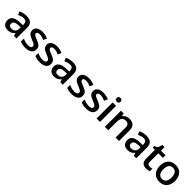

<svg xmlns="http://www.w3.org/2000/svg" viewBox="525 -2646 4555 4555"><g transform="rotate(45 2802.5 -368.5)"><path d="M419.9 0 397 -75.2H393.1Q354 -25.9 314.5 -8.1Q274.9 9.8 212.9 9.8Q133.3 9.8 88.6 -33.2Q43.9 -76.2 43.9 -154.8Q43.9 -238.3 106 -280.8Q168 -323.2 294.9 -327.1L388.2 -330.1V-358.9Q388.2 -410.6 364 -436.3Q339.8 -461.9 289.1 -461.9Q247.6 -461.9 209.5 -449.7Q171.4 -437.5 136.2 -420.9L99.1 -502.9Q143.1 -525.9 195.3 -537.8Q247.6 -549.8 293.9 -549.8Q397 -549.8 449.5 -504.9Q502 -460 502 -363.8V0ZM249 -78.1Q311.5 -78.1 349.4 -113Q387.2 -147.9 387.2 -210.9V-257.8L317.9 -254.9Q236.8 -252 200 -227.8Q163.1 -203.6 163.1 -153.8Q163.1 -117.7 184.6 -97.9Q206.1 -78.1 249 -78.1Z M1024.9 -153.8Q1024.9 -74.7 967.3 -32.5Q909.7 9.8 802.2 9.8Q694.3 9.8 628.9 -22.9V-122.1Q724.1 -78.1 806.2 -78.1Q912.1 -78.1 912.1 -142.1Q912.1 -162.6 900.4 -176.3Q888.7 -189.9 861.8 -204.6Q835 -219.2 787.1 -237.8Q693.8 -273.9 660.9 -310.1Q627.9 -346.2 627.9 -403.8Q627.9 -473.1 683.8 -511.5Q739.7 -549.8 835.9 -549.8Q931.2 -549.8 1016.1 -511.2L979 -424.8Q891.6 -460.9 832 -460.9Q741.2 -460.9 741.2 -409.2Q741.2 -383.8 764.9 -366.2Q788.6 -348.6 868.2 -317.9Q935.1 -292 965.3 -270.5Q995.6 -249 1010.3 -220.9Q1024.9 -192.9 1024.9 -153.8Z M1511.7 -153.8Q1511.7 -74.7 1454.1 -32.5Q1396.5 9.8 1289.1 9.8Q1181.2 9.8 1115.7 -22.9V-122.1Q1210.9 -78.1 1293 -78.1Q1398.9 -78.1 1398.9 -142.1Q1398.9 -162.6 1387.2 -176.3Q1375.5 -189.9 1348.6 -204.6Q1321.8 -219.2 1273.9 -237.8Q1180.7 -273.9 1147.7 -310.1Q1114.7 -346.2 1114.7 -403.8Q1114.7 -473.1 1170.7 -511.5Q1226.6 -549.8 1322.8 -549.8Q1418 -549.8 1502.9 -511.2L1465.8 -424.8Q1378.4 -460.9 1318.8 -460.9Q1228 -460.9 1228 -409.2Q1228 -383.8 1251.7 -366.2Q1275.4 -348.6 1355 -317.9Q1421.9 -292 1452.1 -270.5Q1482.4 -249 1497.1 -220.9Q1511.7 -192.9 1511.7 -153.8Z M1973.6 0 1950.7 -75.2H1946.8Q1907.7 -25.9 1868.2 -8.1Q1828.6 9.8 1766.6 9.8Q1687 9.8 1642.3 -33.2Q1597.7 -76.2 1597.7 -154.8Q1597.7 -238.3 1659.7 -280.8Q1721.7 -323.2 1848.6 -327.1L1941.9 -330.1V-358.9Q1941.9 -410.6 1917.7 -436.3Q1893.6 -461.9 1842.8 -461.9Q1801.3 -461.9 1763.2 -449.7Q1725.1 -437.5 1689.9 -420.9L1652.8 -502.9Q1696.8 -525.9 1749 -537.8Q1801.3 -549.8 1847.7 -549.8Q1950.7 -549.8 2003.2 -504.9Q2055.7 -460 2055.7 -363.8V0ZM1802.7 -78.1Q1865.2 -78.1 1903.1 -113Q1940.9 -147.9 1940.9 -210.9V-257.8L1871.6 -254.9Q1790.5 -252 1753.7 -227.8Q1716.8 -203.6 1716.8 -153.8Q1716.8 -117.7 1738.3 -97.9Q1759.8 -78.1 1802.7 -78.1Z M2578.6 -153.8Q2578.6 -74.7 2521 -32.5Q2463.4 9.8 2356 9.8Q2248 9.8 2182.6 -22.9V-122.1Q2277.8 -78.1 2359.9 -78.1Q2465.8 -78.1 2465.8 -142.1Q2465.8 -162.6 2454.1 -176.3Q2442.4 -189.9 2415.5 -204.6Q2388.7 -219.2 2340.8 -237.8Q2247.6 -273.9 2214.6 -310.1Q2181.6 -346.2 2181.6 -403.8Q2181.6 -473.1 2237.5 -511.5Q2293.5 -549.8 2389.6 -549.8Q2484.9 -549.8 2569.8 -511.2L2532.7 -424.8Q2445.3 -460.9 2385.7 -460.9Q2294.9 -460.9 2294.9 -409.2Q2294.9 -383.8 2318.6 -366.2Q2342.3 -348.6 2421.9 -317.9Q2488.8 -292 2519 -270.5Q2549.3 -249 2564 -220.9Q2578.6 -192.9 2578.6 -153.8Z M3065.4 -153.8Q3065.4 -74.7 3007.8 -32.5Q2950.2 9.8 2842.8 9.8Q2734.9 9.8 2669.4 -22.9V-122.1Q2764.6 -78.1 2846.7 -78.1Q2952.6 -78.1 2952.6 -142.1Q2952.6 -162.6 2940.9 -176.3Q2929.2 -189.9 2902.3 -204.6Q2875.5 -219.2 2827.6 -237.8Q2734.4 -273.9 2701.4 -310.1Q2668.5 -346.2 2668.5 -403.8Q2668.5 -473.1 2724.4 -511.5Q2780.3 -549.8 2876.5 -549.8Q2971.7 -549.8 3056.6 -511.2L3019.5 -424.8Q2932.1 -460.9 2872.6 -460.9Q2781.7 -460.9 2781.7 -409.2Q2781.7 -383.8 2805.4 -366.2Q2829.1 -348.6 2908.7 -317.9Q2975.6 -292 3005.9 -270.5Q3036.1 -249 3050.8 -220.9Q3065.4 -192.9 3065.4 -153.8Z M3304.2 0H3189.5V-540H3304.2ZM3182.6 -683.1Q3182.6 -713.9 3199.5 -730.5Q3216.3 -747.1 3247.6 -747.1Q3277.8 -747.1 3294.7 -730.5Q3311.5 -713.9 3311.5 -683.1Q3311.5 -653.8 3294.7 -637Q3277.8 -620.1 3247.6 -620.1Q3216.3 -620.1 3199.5 -637Q3182.6 -653.8 3182.6 -683.1Z M3943.4 0H3828.1V-332Q3828.1 -394.5 3803 -425.3Q3777.8 -456.1 3723.1 -456.1Q3650.4 -456.1 3616.7 -413.1Q3583 -370.1 3583 -269V0H3468.3V-540H3558.1L3574.2 -469.2H3580.1Q3604.5 -507.8 3649.4 -528.8Q3694.3 -549.8 3749 -549.8Q3943.4 -549.8 3943.4 -352.1Z M4440.9 0 4418 -75.2H4414.1Q4375 -25.9 4335.4 -8.1Q4295.9 9.8 4233.9 9.8Q4154.3 9.8 4109.6 -33.2Q4064.9 -76.2 4064.9 -154.8Q4064.9 -238.3 4127 -280.8Q4189 -323.2 4315.9 -327.1L4409.2 -330.1V-358.9Q4409.2 -410.6 4385 -436.3Q4360.8 -461.9 4310.1 -461.9Q4268.6 -461.9 4230.5 -449.7Q4192.4 -437.5 4157.2 -420.9L4120.1 -502.9Q4164.1 -525.9 4216.3 -537.8Q4268.6 -549.8 4314.9 -549.8Q4418 -549.8 4470.5 -504.9Q4522.9 -460 4522.9 -363.8V0ZM4270 -78.1Q4332.5 -78.1 4370.4 -113Q4408.2 -147.9 4408.2 -210.9V-257.8L4338.9 -254.9Q4257.8 -252 4220.9 -227.8Q4184.1 -203.6 4184.1 -153.8Q4184.1 -117.7 4205.6 -97.9Q4227.1 -78.1 4270 -78.1Z M4884.3 -83Q4926.3 -83 4968.3 -96.2V-9.8Q4949.2 -1.5 4919.2 4.2Q4889.2 9.8 4856.9 9.8Q4693.8 9.8 4693.8 -162.1V-453.1H4620.1V-503.9L4699.2 -545.9L4738.3 -660.2H4809.1V-540H4962.9V-453.1H4809.1V-164.1Q4809.1 -122.6 4829.8 -102.8Q4850.6 -83 4884.3 -83Z M5555.2 -271Q5555.2 -138.7 5487.3 -64.5Q5419.4 9.8 5298.3 9.8Q5222.7 9.8 5164.6 -24.4Q5106.4 -58.6 5075.2 -122.6Q5043.9 -186.5 5043.9 -271Q5043.9 -402.3 5111.3 -476.1Q5178.7 -549.8 5301.3 -549.8Q5418.5 -549.8 5486.8 -474.4Q5555.2 -398.9 5555.2 -271ZM5162.1 -271Q5162.1 -84 5300.3 -84Q5437 -84 5437 -271Q5437 -456.1 5299.3 -456.1Q5227.1 -456.1 5194.6 -408.2Q5162.1 -360.4 5162.1 -271Z"/></g></svg>

Font: f1_25842          
Style: Regular
Weight: 600
Foundry: Ascender Corporation
Version: Version 1.10